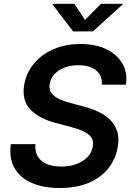

<svg xmlns="http://www.w3.org/2000/svg" viewBox="-20 -966 689 998"><path d="M290 11.2Q205.1 11.2 144.5 -15.4Q84 -42 55.2 -93Q26.4 -144 36.1 -216.8H164.1Q160.6 -177.7 176.8 -151.9Q192.9 -126 224.4 -113Q255.9 -100.1 298.3 -100.1Q341.3 -100.1 376.7 -113Q412.1 -126 434.8 -149.9Q457.5 -173.8 462.4 -205.1Q467.3 -233.4 454.6 -251.7Q441.9 -270 414.6 -283Q387.2 -295.9 347.7 -306.2L269 -327.1Q183.1 -349.6 137.9 -396.7Q92.8 -443.8 105.5 -523.4Q116.2 -587.4 156.5 -635.7Q196.8 -684.1 259.3 -710.7Q321.8 -737.3 398.4 -737.3Q476.1 -737.3 532.2 -710.4Q588.4 -683.6 616 -636Q643.6 -588.4 634.8 -525.9H509.3Q512.2 -573.7 479.5 -600.3Q446.8 -627 387.2 -627Q346.2 -627 314.5 -614.5Q282.7 -602.1 262.9 -580.3Q243.2 -558.6 238.3 -530.8Q233.4 -501 248 -481.7Q262.7 -462.4 289.3 -450.4Q315.9 -438.5 346.2 -430.7L412.1 -413.1Q452.1 -402.8 488 -386.5Q523.9 -370.1 550 -345.5Q576.2 -320.8 588.1 -285.9Q600.1 -251 592.3 -204.1Q582 -139.6 543.2 -91.1Q504.4 -42.5 440.7 -15.6Q377 11.2 290 11.2ZM366.2 -946.3 421.9 -862.3 504.9 -946.3H617.7L617.2 -942.9L462.9 -802.7H359.9L252.9 -942.9L253.9 -946.3Z"/></svg>

Font: Inter 16pt SemiBold
Style: Italic
Weight: 600
Italic angle: -9.3988°
Version: Version 4.001;git-66647c0bb